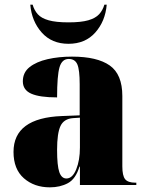

<svg xmlns="http://www.w3.org/2000/svg" viewBox="-20 -794 628 824"><path d="M194 10Q127 10 82.5 -29Q38 -68 38 -142Q38 -288 246 -296L322 -299V-432Q322 -494 312 -517.5Q302 -541 275 -541Q246 -541 235.5 -505.5Q225 -470 225 -376Q150 -376 114 -392Q78 -408 78 -445Q78 -483 107 -506Q136 -529 184 -540Q232 -551 289 -551Q397 -551 451 -513Q505 -475 505 -382V-80Q505 -40 517 -25Q529 -10 561 -10H565V0H323V-79H321Q305 -26 271.5 -8Q238 10 194 10ZM265 -28Q291 -28 307 -67Q323 -106 323 -161V-289L293 -287Q254 -284 239.5 -253Q225 -222 225 -151Q225 -83 234.5 -55.5Q244 -28 265 -28ZM274 -606Q202 -606 159 -654.5Q116 -703 110 -774H120Q127 -750 142 -733Q157 -716 188.5 -707Q220 -698 274 -698Q328 -698 359 -707Q390 -716 405.5 -733Q421 -750 428 -774H438Q432 -703 389 -654.5Q346 -606 274 -606Z"/></svg>

Font: Noto Serif Display SemiCondensed Black
Style: Regular
Weight: 900
Width: 4
Designer: Monotype Design Team
Foundry: Monotype Imaging Inc.
Version: Version 2.009